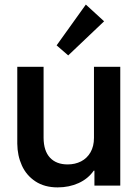

<svg xmlns="http://www.w3.org/2000/svg" viewBox="-20 -813 606 841"><path d="M55.7 -183.6V-520.5H170.9V-209Q171.4 -151.9 199 -122.3Q226.6 -92.8 276.4 -92.8Q309.1 -92.8 335.2 -106.2Q361.3 -119.6 376.5 -146Q391.6 -172.4 391.6 -209V-520.5H506.8V0H393.6V-65.4H390.6Q365.7 -29.8 324.2 -11Q282.7 7.8 232.4 7.8Q175.3 7.8 135.5 -18.3Q95.7 -44.4 75.9 -87.9Q56.2 -131.3 55.7 -183.6ZM228 -614.3 356 -793 436 -719.7 278.8 -570.3Z"/></svg>

Font: Reddit Sans Chocolate SemiBold
Style: Regular
Weight: 600
Designer: Stephen Hutchings
Foundry: Reddit
Version: Version 1.011